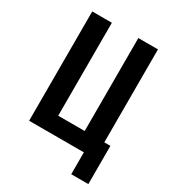

<svg xmlns="http://www.w3.org/2000/svg" viewBox="-208 -853 1015 1118"><g transform="rotate(30 300.0 -294.0)"><path d="M447 147V0H79V-735H211V-110H389V-735H521V-110H562V147Z"/></g></svg>

Font: Iosevka Extrabold Extended
Style: Regular
Weight: 800
Width: 7
Monospace: yes
Designer: Belleve Invis
Foundry: Belleve Invis
Version: Version 32.5.0; ttfautohint (v1.8.4)